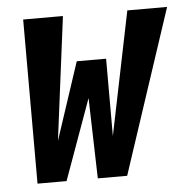

<svg xmlns="http://www.w3.org/2000/svg" viewBox="-43 -563 595 606"><g transform="rotate(-5 254.0 -260.0)"><path d="M52 0V-520H178L128 -129L209 -374H302V-129L382 -520H508L336 0H243L236 -255L144 0Z"/></g></svg>

Font: Iosevka SS04 Extrabold Oblique
Style: Regular
Weight: 800
Italic angle: -9°
Monospace: yes
Designer: Belleve Invis
Foundry: Belleve Invis
Version: Version 19.0.0; ttfautohint (v1.8.4)